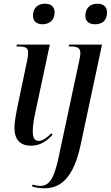

<svg xmlns="http://www.w3.org/2000/svg" viewBox="-20 -777 598 1037"><path d="M210 -646C244 -646 275 -666 275 -710C275 -744 251 -757 223 -757C188 -757 158 -737 158 -693C158 -660 181 -646 210 -646ZM493 -646C532 -646 558 -665 558 -710C558 -744 534 -757 506 -757C471 -757 441 -737 441 -692C441 -659 464 -646 493 -646ZM147 10C200 10 235 -18 264 -49L257 -57C235 -35 212 -16 189 -16C165 -16 157 -36 157 -69C157 -90 161 -125 169 -161L249 -536H71L69 -526H81C119 -526 132 -518 132 -493C132 -481 130 -467 127 -452L76 -209C66 -160 58 -116 58 -86C58 -24 89 10 147 10ZM220 240C311 240 379 179 416 3L531 -536H353L351 -526H362C399 -526 414 -518 414 -489C414 -475 410 -460 406 -440L305 33C277 175 254 227 197 227C184 227 165 223 156 220L153 230C174 236 194 240 220 240Z"/></svg>

Font: Noto Serif Display Condensed Medium
Style: Italic
Weight: 500
Width: 3
Italic angle: -12°
Designer: Monotype Design Team
Foundry: Monotype Imaging Inc.
Version: Version 2.009